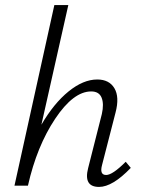

<svg xmlns="http://www.w3.org/2000/svg" viewBox="-20 -731 562 756"><path d="M475 -94 495 -70Q423 5 370 5Q308 5 327 -69L381 -282Q390 -322 380 -346.5Q370 -371 339 -371Q269 -371 197 -263Q125 -155 90 0H37L194 -711H249L143 -240Q192 -324 250 -371Q308 -418 363 -418Q410 -418 430.5 -383.5Q451 -349 435 -288L382 -82Q371 -42 398 -42Q423 -42 475 -94Z"/></svg>

Font: EauTestInfant Semilight
Style: Italic
Weight: 300
Italic angle: -12°
Designer: Christian Thalmann (Catharsis Fonts)
Version: Version 0.001;PS 000.001;hotconv 1.0.88;makeotf.lib2.5.64775